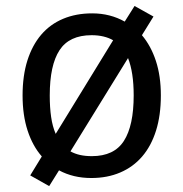

<svg xmlns="http://www.w3.org/2000/svg" viewBox="-20 -591 617 648"><path d="M522.9 -269Q522.9 -202.1 506.6 -150.1Q490.2 -98.1 459.7 -62.7Q429.2 -27.3 385.7 -8.8Q342.3 9.8 288.1 9.8Q227.1 9.8 179.2 -16.1L146 37.1L82 1L121.1 -63Q90.3 -98.1 73.2 -150.1Q56.2 -202.1 56.2 -269Q56.2 -335.4 72.5 -387Q88.9 -438.5 119.1 -473.9Q149.4 -509.3 193.1 -527.6Q236.8 -545.9 291 -545.9Q321.8 -545.9 349.4 -538.8Q377 -531.7 400.9 -518.1L434.1 -570.8L498 -535.2L459 -472.2Q489.3 -436.5 506.1 -385.5Q522.9 -334.5 522.9 -269ZM147.9 -269Q147.9 -228 152.6 -196Q157.2 -164.1 168 -139.2L361.8 -455.1Q347.7 -463.4 329.3 -467.8Q311 -472.2 289.1 -472.2Q213.9 -472.2 180.9 -421.6Q147.9 -371.1 147.9 -269ZM431.2 -269Q431.2 -346.7 412.1 -395L217.8 -80.1Q232.9 -71.8 250.5 -67.9Q268.1 -64 290 -64Q365.2 -64 398.2 -115.5Q431.2 -167 431.2 -269Z"/></svg>

Font: Droid Sans
Style: Regular
Weight: 400
Version: Version 1.00 build 113